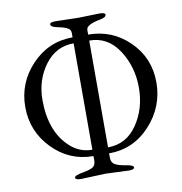

<svg xmlns="http://www.w3.org/2000/svg" viewBox="-88 -805 920 971"><g transform="rotate(-10 372.5 -319.0)"><path d="M332 -50.8V-597.2Q240.2 -597.2 183.6 -520.5Q127 -443.8 127 -341.8Q127 -179.7 217.8 -96.2Q266.1 -50.8 332 -50.8ZM412.1 -597.2V-48.8Q506.8 -48.8 562.5 -130.4Q618.2 -211.9 618.2 -319.8Q618.2 -427.7 562.5 -512.7Q506.8 -597.7 412.1 -597.2ZM265.1 54.2Q308.6 46.4 320.3 35.6Q332 24.9 332 3.9V-18.1Q209 -18.1 122.1 -107.4Q35.2 -196.8 35.2 -321.8Q35.2 -446.3 121.6 -537.1Q208 -627.9 332 -627.9V-651.9Q332 -667 316.9 -675.8Q301.8 -684.6 266.6 -691.4Q231.4 -698.2 231.9 -711.9Q231.9 -723.1 261.2 -723.1L377.9 -720.2L486.8 -723.1Q515.6 -723.1 516.1 -711.9Q516.1 -697.8 482.9 -691.9Q412.1 -678.7 412.1 -651.9V-627.9Q535.2 -627.9 622.6 -542Q710 -456.1 710 -330.6Q710 -205.1 623.5 -111.3Q537.1 -17.6 412.1 -18.1V3.9Q412.1 29.8 430.2 40Q448.2 50.3 486.3 56.2Q524.4 62 523.9 73.7Q523.9 85.4 495.1 85L377.9 80.1L250 85Q221.2 85 221.2 73.2Q221.2 61.5 265.1 54.2Z"/></g></svg>

Font: EBGaramond
Style: Regular
Weight: 400
Version: Version 000.012g